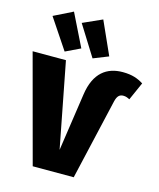

<svg xmlns="http://www.w3.org/2000/svg" viewBox="-167 -1103 999 1203"><g transform="rotate(15 332.5 -501.5)"><path d="M161 -1003 38 -942 169 -746 265 -792ZM351 -1003 226 -947 349 -750 447 -789ZM162 0H428L549 -525C558 -562 573 -574 597 -574C613 -574 624 -569 638 -562L690 -679C655 -701 617 -716 555 -716C454 -716 374 -663 353 -517L298 -143L191 -696H-25Z"/></g></svg>

Font: Fira Sans Heavy
Style: Regular
Weight: 900
Designer: bBox Type GmbH & Carrois Corporate GbR & Edenspiekermann AG
Foundry: bBox Type GmbH & Carrois Corporate GbR & Edenspiekermann AG
Version: Version 4.300;PS 004.300;hotconv 1.0.88;makeotf.lib2.5.64775